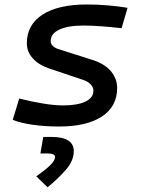

<svg xmlns="http://www.w3.org/2000/svg" viewBox="-20 -547 626 845"><path d="M239.7 9.8Q176.3 9.8 123 2Q69.8 -5.9 36.1 -19.5L64.5 -113.3Q121.1 -99.1 171.1 -91.1Q221.2 -83 256.3 -83Q320.3 -83 355.7 -99.9Q391.1 -116.7 391.1 -147.5Q391.1 -162.6 379.2 -175.5Q367.2 -188.5 344.7 -195.8L198.2 -245.1Q149.9 -261.2 124 -290.5Q98.1 -319.8 98.1 -356.4Q98.1 -438 167.2 -482.7Q236.3 -527.3 362.8 -527.3Q407.2 -527.3 453.9 -523.4Q500.5 -519.5 541.5 -512.7L515.1 -422.9Q469.2 -428.2 425.5 -431.4Q381.8 -434.6 348.1 -434.6Q278.8 -434.6 241 -416.7Q203.1 -398.9 203.1 -366.2Q203.1 -354.5 212.4 -345Q221.7 -335.4 239.7 -330.1L388.7 -282.7Q440.4 -266.1 468 -233.6Q495.6 -201.2 495.6 -159.2Q495.6 -78.6 428.7 -34.4Q361.8 9.8 239.7 9.8ZM189.5 277.3 139.6 229Q182.1 199.2 202.1 179Q222.2 158.7 222.2 144Q222.2 128.4 189.5 128.4H157.7L170.4 55.7H207Q304.7 55.7 304.7 118.2Q304.7 160.6 270 200.2Q235.4 239.7 189.5 277.3Z"/></svg>

Font: Cascadia Mono NF
Style: Italic
Weight: 400
Italic angle: -10°
Monospace: yes
Designer: Aaron Bell
Foundry: Saja Typeworks
Version: Version 2404.023